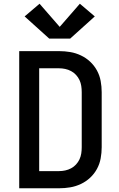

<svg xmlns="http://www.w3.org/2000/svg" viewBox="-20 -1009 640 1029"><path d="M83 0V-735H297Q327 -735 356.5 -730Q386 -725 413.5 -712Q441 -699 463 -678.5Q485 -658 499.5 -631.5Q514 -605 519.5 -575Q525 -545 525 -515V-220Q525 -190 519.5 -160Q514 -130 499.5 -103.5Q485 -77 463 -56.5Q441 -36 413.5 -23Q386 -10 356.5 -5Q327 0 297 0ZM297 -92Q313 -92 329.5 -95.5Q346 -99 361 -107Q376 -115 387.5 -127.5Q399 -140 406 -155Q413 -170 415.5 -186.5Q418 -203 418 -220V-515Q418 -532 415.5 -548.5Q413 -565 406 -580Q399 -595 387.5 -607.5Q376 -620 361 -628Q346 -636 329.5 -639.5Q313 -643 297 -643H190V-92ZM244 -802 112 -921 192 -989 300 -865 408 -989 488 -921 356 -802Z"/></svg>

Font: Iosevka Curly SmBdEx
Style: Regular
Weight: 600
Width: 7
Monospace: yes
Designer: Belleve Invis
Foundry: Belleve Invis
Version: Version 11.1.0; ttfautohint (v1.8.3)